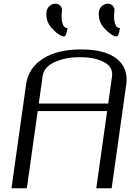

<svg xmlns="http://www.w3.org/2000/svg" viewBox="-20 -1017 706 1037"><path d="M583 0H500L558.6 -417H183.6L125 0H42L121.1 -562.5Q133.8 -650.4 211.9 -700.2Q290 -750 418 -750Q546.9 -750 610.4 -699.7Q673.8 -649.4 662.1 -562.5ZM189.5 -458H564.5L585 -604.5Q591.8 -654.3 542.5 -681.2Q493.2 -708 412.1 -708Q331.1 -708 273.9 -681.2Q216.8 -654.3 210 -604.5ZM514.6 -955.1Q517.6 -972.7 531.2 -984.9Q544.9 -997.1 561.5 -997.1Q579.1 -997.1 589.8 -984.9Q600.6 -972.7 597.7 -955.1Q593.8 -921.9 598.6 -899.9Q603.5 -877.9 611.3 -871.6Q619.1 -865.2 627.9 -865.2Q621.1 -820.3 610.4 -820.3Q585.9 -820.3 546.9 -860.4Q507.8 -900.4 514.6 -955.1ZM231.4 -955.1Q234.4 -972.7 248 -984.9Q261.7 -997.1 278.3 -997.1Q295.9 -997.1 306.6 -984.9Q317.4 -972.7 314.5 -955.1Q310.5 -921.9 315.4 -899.9Q320.3 -877.9 328.1 -871.6Q335.9 -865.2 344.7 -865.2Q337.9 -820.3 327.1 -820.3Q302.7 -820.3 263.7 -860.4Q224.6 -900.4 231.4 -955.1Z"/></svg>

Font: okolaks
Style: RegularItalic
Weight: 500
Italic angle: -8°
Version: Version 000.6.0